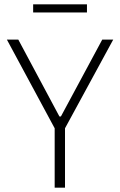

<svg xmlns="http://www.w3.org/2000/svg" viewBox="-20 -872 558 892"><path d="M234 0V-276L12 -688H65L256 -331H263L455 -688H506L282 -276V0ZM134 -814V-852H384V-814Z"/></svg>

Font: Saira Semi Condensed ExtraLight
Style: Regular
Weight: 200
Width: 4
Designer: Hector Gatti with collaboration of the Omnibus-Type team
Foundry: Omnibus-Type
Version: Version 1.001; ttfautohint (v1.8)